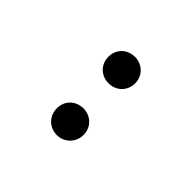

<svg xmlns="http://www.w3.org/2000/svg" viewBox="21 -993 564 564"><g transform="rotate(-45 303.0 -711.5)"><path d="M196 -656C228 -656 251 -681 251 -711C251 -743 228 -767 196 -767C164 -767 140 -743 140 -711C140 -681 164 -656 196 -656ZM410 -656C442 -656 465 -681 465 -711C465 -743 442 -767 410 -767C378 -767 355 -743 355 -711C355 -681 378 -656 410 -656Z"/></g></svg>

Font: Noto Sans CJK SC Regular
Style: Regular
Weight: 400
Designer: Ryoko NISHIZUKA (kana & ideographs); Paul D. Hunt (Latin, Greek & Cyrillic); Wenlong ZHANG (bopomofo); Sandoll Communica
Foundry: Adobe Systems Incorporated
Version: Version 1.004;PS 1.004;hotconv 1.0.82;makeotf.lib2.5.63406